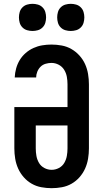

<svg xmlns="http://www.w3.org/2000/svg" viewBox="-20 -976 540 1004"><path d="M250 8Q223 8 196 3Q169 -2 145.5 -15.5Q122 -29 104 -49.5Q86 -70 75 -94.5Q64 -119 59.5 -146Q55 -173 55 -200V-416H333V-535Q333 -555 329.5 -574.5Q326 -594 315.5 -611Q305 -628 287 -637.5Q269 -647 249 -647Q234 -647 218.5 -642.5Q203 -638 192 -627Q181 -616 175 -601Q169 -586 169 -571H57Q58 -595 64.5 -618.5Q71 -642 83.5 -662.5Q96 -683 114.5 -699Q133 -715 155 -725Q177 -735 201 -739Q225 -743 249 -743Q276 -743 303 -738Q330 -733 353.5 -719.5Q377 -706 395.5 -685.5Q414 -665 425 -640.5Q436 -616 440.5 -589Q445 -562 445 -535V-200Q445 -173 440.5 -146Q436 -119 425 -94.5Q414 -70 396 -49.5Q378 -29 354.5 -15.5Q331 -2 304 3Q277 8 250 8ZM250 -88Q270 -88 288 -97.5Q306 -107 316 -124Q326 -141 329.5 -160.5Q333 -180 333 -200V-320H167V-200Q167 -180 170.5 -160.5Q174 -141 184 -124Q194 -107 212 -97.5Q230 -88 250 -88ZM350 -814Q336 -814 322 -818Q308 -822 297.5 -832.5Q287 -843 283 -857Q279 -871 279 -885Q279 -899 283 -913Q287 -927 297.5 -937.5Q308 -948 322 -952Q336 -956 350 -956Q364 -956 378 -952Q392 -948 402.5 -937.5Q413 -927 417 -913Q421 -899 421 -885Q421 -871 417 -857Q413 -843 402.5 -832.5Q392 -822 378 -818Q364 -814 350 -814ZM150 -814Q136 -814 122 -818Q108 -822 97.5 -832.5Q87 -843 83 -857Q79 -871 79 -885Q79 -899 83 -913Q87 -927 97.5 -937.5Q108 -948 122 -952Q136 -956 150 -956Q164 -956 178 -952Q192 -948 202.5 -937.5Q213 -927 217 -913Q221 -899 221 -885Q221 -871 217 -857Q213 -843 202.5 -832.5Q192 -822 178 -818Q164 -814 150 -814Z"/></svg>

Font: Iosevka Gothic
Style: Bold
Weight: 700
Monospace: yes
Designer: Belleve Invis
Foundry: Belleve Invis
Version: Version 15.5.1; ttfautohint (v1.8.4)